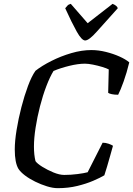

<svg xmlns="http://www.w3.org/2000/svg" viewBox="-20 -981 694 1001"><path d="M281 0Q256 0 225 -9.5Q194 -19 163.5 -34Q133 -49 110 -66.5Q87 -84 76 -101Q57 -133 57 -202Q57 -245 66.5 -303.5Q76 -362 91.5 -422Q107 -482 126 -533Q145 -584 165 -612Q198 -638 247.5 -663Q297 -688 351.5 -704Q406 -720 456 -720Q493 -720 531.5 -710.5Q570 -701 602.5 -686.5Q635 -672 654 -656Q641 -602 624.5 -556Q608 -510 596 -487Q577 -487 563 -490Q549 -493 544 -497L547 -619Q536 -625 513 -632Q490 -639 465 -644Q440 -649 423 -649Q387 -649 340.5 -637.5Q294 -626 259 -611Q240 -580 221.5 -531.5Q203 -483 188.5 -426.5Q174 -370 165.5 -315Q157 -260 157 -217Q157 -173 165 -141Q174 -128 200.5 -111.5Q227 -95 258.5 -82Q290 -69 315 -69Q349 -69 384 -73.5Q419 -78 437 -83L515 -237Q531 -237 546.5 -231.5Q562 -226 569 -221Q563 -200 555 -171Q547 -142 538.5 -113.5Q530 -85 524 -67Q502 -54 466 -38.5Q430 -23 383 -11.5Q336 0 281 0ZM424 -770Q406 -770 380 -816.5Q354 -863 320 -938Q326 -945 331.5 -951.5Q337 -958 349 -961L437 -860L567 -961Q591 -951 594 -938Q527 -864 485.5 -817Q444 -770 424 -770Z"/></svg>

Font: Texturina
Style: Italic
Weight: 400
Italic angle: -11°
Designer: Guillermo Torres Carreño
Foundry: Omnibus-Type
Version: Version 1.002; ttfautohint (v1.8.3)